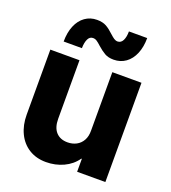

<svg xmlns="http://www.w3.org/2000/svg" viewBox="-137 -846 851 955"><g transform="rotate(20 288.5 -368.0)"><path d="M44.9 -181.6V-525.4H199.2V-215.8Q199.2 -169.4 221.2 -145.3Q243.2 -121.1 282.2 -121.1Q308.1 -121.1 328.9 -132.1Q349.6 -143.1 361.6 -164.6Q373.5 -186 373 -216.8V-525.4H527.3V0H377.9V-68.4H375Q349.6 -31.7 307.1 -12Q264.6 7.8 214.8 7.8Q163.1 7.8 124.8 -16.1Q86.4 -40 65.7 -83Q44.9 -126 44.9 -181.6ZM213.4 -744.1Q243.2 -744.1 262.7 -733.2Q282.2 -722.2 303.2 -702.1Q316.4 -689.9 325.7 -683.8Q335 -677.7 345.2 -677.7Q363.3 -678.2 372.3 -696.5Q381.3 -714.8 381.3 -744.1H478Q478 -697.3 463.1 -661.4Q448.2 -625.5 420.7 -605.7Q393.1 -585.9 356.9 -585.9Q328.6 -585.9 309.8 -596.7Q291 -607.4 269 -627Q254.9 -640.1 245.6 -646.2Q236.3 -652.3 225.1 -652.3Q208 -652.3 199.2 -634.3Q190.4 -616.2 189.9 -585.9H93.3Q93.3 -633.8 108.2 -669.4Q123 -705.1 150.4 -724.6Q177.7 -744.1 213.4 -744.1Z"/></g></svg>

Font: Reddit Sans Chocolate ExtraBold
Style: Regular
Weight: 800
Designer: Stephen Hutchings
Foundry: Reddit
Version: Version 1.011